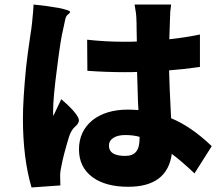

<svg xmlns="http://www.w3.org/2000/svg" viewBox="-20 -790 967 846"><path d="M119 36Q81 -92 81 -268Q81 -350 95 -494Q101 -550 114 -636Q117 -655 118 -662.5Q119 -670 121 -687Q127 -744 128 -770Q189 -764 239 -755Q291 -744 289 -737Q287 -732 282 -728Q272 -722 268 -707Q260 -669 258 -660Q247 -617 232 -495Q214 -361 214 -301Q214 -283 215 -279Q221 -293 232.5 -316Q244 -339 250 -353Q282 -326 304 -301Q332 -269 327 -254Q323 -242 312 -233Q294 -218 284 -187Q260 -108 251 -61Q245 -35 245 -16Q245 12 246 27ZM545 33Q446 33 388 -9Q328 -53 328 -132Q328 -211 387 -260Q447 -307 543 -307Q560 -307 590 -305Q590 -317 588 -342Q585 -427 584 -473Q566 -472 531 -472Q448 -472 365 -478L364 -615Q445 -606 530 -606Q565 -606 583 -607Q583 -625 582 -656Q582 -694 581 -704Q581 -728 573 -770H734Q729 -738 729 -706Q728 -682 726 -617Q799 -625 861 -638V-495Q783 -484 725 -480Q727 -402 733 -287Q734 -275 734 -269Q822 -233 913 -146L837 -26Q780 -80 737 -112Q717 33 545 33ZM532 -103Q565 -103 580 -122Q595 -140 595 -180V-187Q567 -195 532 -195Q499 -195 479.5 -182.5Q460 -170 460 -148Q460 -103 532 -103Z"/></svg>

Font: GenSekiGothic TW H
Style: Regular
Weight: 900
Version: Version 1.501;PS 1;hotconv 16.6.51;makeotf.lib2.5.65220